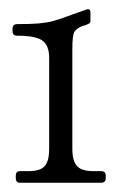

<svg xmlns="http://www.w3.org/2000/svg" viewBox="-20 -740 261 414"><path d="M136 -419Q136 -393 146 -382Q156 -371 181 -371H198Q208 -371 208 -361V-356Q208 -346 198 -346H23Q14 -346 14 -356V-361Q14 -371 23 -371H42Q67 -371 76.5 -382Q86 -393 86 -419V-615Q86 -642 71.5 -652.5Q57 -663 17 -663Q7 -663 7 -673V-678Q7 -688 17 -688Q46 -688 63.5 -689.5Q81 -691 94 -694.5Q107 -698 123 -704Q139 -710 165 -719Q170 -721 172.5 -719.5Q175 -718 175 -713V-696Q175 -691 172.5 -689.5Q170 -688 165 -686L158 -684Q145 -679 140.5 -671.5Q136 -664 136 -635Z"/></svg>

Font: Young Serif Light
Style: Regular
Weight: 300
Designer: Bastien Sozeau
Foundry: NBR — Bastien Sozeau
Version: Version 5.001